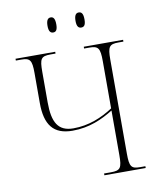

<svg xmlns="http://www.w3.org/2000/svg" viewBox="-97 -979 865 1053"><g transform="rotate(-10 336.0 -452.0)"><path d="M414 -820C430 -820 439 -830 439 -861C439 -893 430 -904 414 -904C399 -904 389 -893 389 -861C389 -830 399 -820 414 -820ZM258 -820C273 -820 282 -830 282 -861C282 -893 273 -904 258 -904C243 -904 233 -893 233 -861C233 -830 243 -820 258 -820ZM398 0H628V-10H598C550 -10 540 -23 540 -95V-619C540 -691 549 -704 601 -704H628V-714H409V-704H438C488 -704 498 -691 498 -618V-355C435 -314 362 -283 276 -283C191 -283 161 -336 161 -448V-618C161 -691 169 -704 222 -704H250V-714H29V-704H59C108 -704 118 -691 118 -619V-452C118 -330 163 -271 269 -271C364 -271 436 -305 498 -343V-95C498 -23 489 -10 436 -10H398Z"/></g></svg>

Font: Noto Serif Display SemiCondensed ExtraLight
Style: Regular
Weight: 200
Width: 4
Designer: Monotype Design Team
Foundry: Monotype Imaging Inc.
Version: Version 2.009